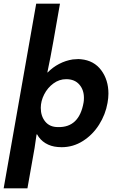

<svg xmlns="http://www.w3.org/2000/svg" viewBox="-49 -794 646 1050"><path d="M313 -361Q359 -361 384.5 -332Q410 -303 410 -259Q410 -242 408 -233Q384 -96 268 -99Q223 -99 198.5 -129Q174 -159 174 -204Q174 -241 192.5 -277.5Q211 -314 243 -337.5Q275 -361 313 -361ZM-29 236H101L140 16L151 -59H154Q170 -29 199.5 -11Q229 7 267 10Q274 11 288 11Q351 11 404.5 -23Q458 -57 493 -112.5Q528 -168 539 -231Q544 -259 544 -282Q544 -357 504.5 -410Q465 -463 394 -470Q389 -471 380 -471Q371 -471 349 -469Q310 -463 274.5 -444.5Q239 -426 212 -398H210L227 -482Q237 -540 243 -569L279 -774H149Z"/></svg>

Font: Geom SemiBold
Style: Bold Italic
Weight: 600
Italic angle: -10°
Version: Version 1.102